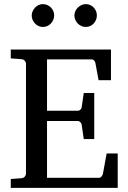

<svg xmlns="http://www.w3.org/2000/svg" viewBox="-20 -911 623 931"><path d="M32.2 0V-43L84 -46.9Q94.7 -47.9 100.3 -54.7Q106 -61.5 106 -68.8V-602.1Q106 -609.4 100.3 -616.2Q94.7 -623 84 -624L32.2 -627.9V-670.9H518.1V-522H458L442.9 -604Q441.9 -611.3 436.8 -617.2Q431.6 -623 424.8 -623H208V-374H357.9Q364.7 -374 370.4 -379.9Q376 -385.7 376 -391.1L386.2 -460H437V-236.8H386.2L376 -306.2Q376 -311.5 370.1 -317.9Q364.3 -324.2 357.9 -324.2H208V-48.8H460.9Q467.3 -48.8 472.7 -55.7Q478 -62.5 479 -67.9L497.1 -167H550.8V0ZM242.7 -836.4Q242.7 -825.2 238.3 -814.9Q233.9 -804.7 226.6 -796.9Q219.2 -789.1 209.2 -784.7Q199.2 -780.3 188 -780.3Q176.8 -780.3 167 -784.7Q157.2 -789.1 149.9 -796.9Q142.6 -804.7 138.2 -814.5Q133.8 -824.2 133.8 -835.4Q133.8 -846.2 138.2 -856.2Q142.6 -866.2 149.9 -874Q157.2 -881.8 167 -886.5Q176.8 -891.1 188 -891.1Q199.2 -891.1 209.2 -886.7Q219.2 -882.3 226.6 -875Q233.9 -867.7 238.3 -857.7Q242.7 -847.7 242.7 -836.4ZM449.7 -836.4Q449.7 -825.2 445.6 -814.9Q441.4 -804.7 434.1 -796.9Q426.8 -789.1 417 -784.7Q407.2 -780.3 396 -780.3Q384.8 -780.3 374.8 -784.7Q364.7 -789.1 357.2 -796.9Q349.6 -804.7 345.2 -814.9Q340.8 -825.2 340.8 -836.4Q340.8 -846.7 345.2 -856.7Q349.6 -866.7 357.4 -874.3Q365.2 -881.8 375 -886.5Q384.8 -891.1 396 -891.1Q407.2 -891.1 417 -886.7Q426.8 -882.3 434.1 -874.8Q441.4 -867.2 445.6 -857.2Q449.7 -847.2 449.7 -836.4Z"/></svg>

Font: BabelStone Ogham Bound
Style: Regular
Weight: 400
Designer: Andrew West
Foundry: BabelStone
Version: Version 2.02 March 14, 2022